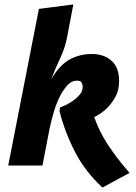

<svg xmlns="http://www.w3.org/2000/svg" viewBox="-20 -745 611 864"><path d="M171 0H17L155 -705L310 -725L282 -578Q274 -533 251.5 -484.5Q229 -436 210 -388Q248 -452 293 -477Q338 -502 393 -502Q448 -502 482 -471.5Q516 -441 516 -381Q516 -338 498.5 -307.5Q481 -277 460 -257Q435 -233 404 -218Q427 -152 467 -91.5Q507 -31 563 33L441 99Q363 27 317.5 -61.5Q272 -150 248 -244L250 -261Q258 -264 275 -272Q292 -280 309 -292Q326 -304 339 -319.5Q352 -335 352 -353Q352 -367 346.5 -374.5Q341 -382 325 -382Q302 -382 282.5 -360.5Q263 -339 247 -306Q231 -273 220 -234Q209 -195 202 -160Z"/></svg>

Font: Amaranth
Style: Bold Italic
Weight: 700
Italic angle: -12°
Designer: Gesine Todt
Foundry: Gesine Todt
Version: Version 1.001